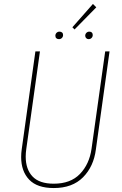

<svg xmlns="http://www.w3.org/2000/svg" viewBox="-20 -941 616 971"><path d="M465 -186Q454 -99 400 -44.5Q346 10 252 10Q168 10 127.5 -32.5Q87 -75 87 -147Q87 -166 90 -187L159 -681H182L113 -188Q110 -167 110 -149Q110 -85 144.5 -48.5Q179 -12 252 -12Q337 -12 384.5 -61.5Q432 -111 443 -189L512 -681H534ZM450 -921 467 -904 357 -792 346 -803ZM260 -760Q260 -769 266 -775Q272 -781 281 -781Q289 -781 294 -776.5Q299 -772 299 -764Q299 -755 293 -749Q287 -743 278 -743Q270 -743 265 -747.5Q260 -752 260 -760ZM411 -760Q411 -769 417 -775Q423 -781 432 -781Q440 -781 444.5 -776.5Q449 -772 449 -764Q449 -755 443 -749Q437 -743 428 -743Q421 -743 416 -748Q411 -753 411 -760Z"/></svg>

Font: Fira Sans Condensed Thin
Style: Italic
Weight: 250
Width: 3
Italic angle: -8°
Designer: Carrois Corporate & Edenspiekermann AG
Foundry: Carrois Corporate GbR & Edenspiekermann AG
Version: Version 4.203